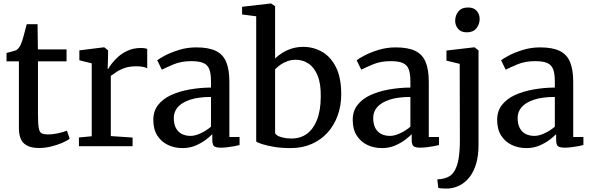

<svg xmlns="http://www.w3.org/2000/svg" viewBox="-20 -839 3391 1102"><path d="M203 10.5Q148 10.5 118.2 -15.2Q88.5 -41 88.5 -106V-487H17.5V-535Q28 -538 40 -541Q52 -544 62.5 -547.2Q73 -550.5 78 -554.5Q84 -559.5 88 -564.5Q92 -569.5 95.8 -576.2Q99.5 -583 103 -593Q108 -605 113.8 -626Q119.5 -647 125 -667.8Q130.5 -688.5 133.5 -700H195.5L197.5 -555.5H362V-487H198V-184Q198 -130 202.2 -105.2Q206.5 -80.5 219 -74Q231.5 -67.5 257 -67.5Q285 -67.5 316.2 -74.8Q347.5 -82 364 -89L380 -43Q364 -30.5 335.8 -18.5Q307.5 -6.5 272.8 2Q238 10.5 203 10.5Z M433 0V-50L506.5 -57V-475.5L435.5 -493V-550L576 -567.5H578.5L600.5 -550V-531L598 -443H600.5Q605 -451.5 619.2 -471Q633.5 -490.5 657 -512Q680.5 -533.5 713.5 -548.5Q746.5 -563.5 788 -563.5Q802.5 -563.5 811 -562Q819.5 -560.5 825 -558.5V-446.5Q819 -451 803.2 -454.8Q787.5 -458.5 763 -458.5Q723.5 -458.5 695.5 -448.8Q667.5 -439 648.5 -426Q629.5 -413 616 -403.5V-58L741 -49.5V0Z M1027.5 11Q982.5 11 944.5 -6.8Q906.5 -24.5 883.2 -60.5Q860 -96.5 860 -151Q860 -201 887 -236Q914 -271 960.8 -292.8Q1007.5 -314.5 1067 -325.2Q1126.5 -336 1191 -336.5V-371Q1191 -415 1181.8 -440.5Q1172.5 -466 1148 -477Q1123.5 -488 1078.5 -488Q1020.5 -488 976.8 -469.8Q933 -451.5 909 -439L882.5 -493Q893 -502 926.2 -519.8Q959.5 -537.5 1006.8 -552.2Q1054 -567 1106.5 -567Q1177.5 -567 1219 -546.8Q1260.5 -526.5 1278.5 -482.8Q1296.5 -439 1296.5 -369.5V-52.5H1355V-6.5Q1344 -3.5 1325.2 0Q1306.5 3.5 1285.8 6Q1265 8.5 1248 8.5Q1220.5 8.5 1209.5 0.5Q1198.5 -7.5 1198.5 -37.5V-69Q1186 -56 1161.8 -37.2Q1137.5 -18.5 1103.2 -3.8Q1069 11 1027.5 11ZM1074 -59Q1100 -59 1133 -74.5Q1166 -90 1191 -112V-282.5Q1118 -282.5 1070.5 -266.5Q1023 -250.5 1000.2 -223.8Q977.5 -197 977.5 -163Q977.5 -126.5 990 -103.5Q1002.5 -80.5 1024.2 -69.8Q1046 -59 1074 -59Z M1369.5 -756V-800L1533.5 -819H1535.5L1559 -803.5V-503.5Q1576 -520 1599.8 -535.2Q1623.5 -550.5 1654.2 -560.2Q1685 -570 1721 -570Q1778.5 -570 1828 -542Q1877.5 -514 1908 -454Q1938.5 -394 1938.5 -297.5Q1938.5 -233 1918.5 -177Q1898.5 -121 1860.8 -78.8Q1823 -36.5 1769.2 -12.8Q1715.5 11 1648.5 11Q1596 11 1553.5 4Q1511 -3 1484 -12Q1457 -21 1450.5 -27V-745.5ZM1678 -496Q1651 -496 1627.8 -487.2Q1604.5 -478.5 1587 -465.5Q1569.5 -452.5 1559 -441.5V-74.5Q1565.5 -60 1593.8 -52Q1622 -44 1654.5 -44Q1704.5 -44 1741.5 -71Q1778.5 -98 1799.5 -151.2Q1820.5 -204.5 1821 -282.5Q1822.5 -358 1803 -405.2Q1783.5 -452.5 1750.5 -474.2Q1717.5 -496 1678 -496Z M2172 11Q2127 11 2089 -6.8Q2051 -24.5 2027.8 -60.5Q2004.5 -96.5 2004.5 -151Q2004.5 -201 2031.5 -236Q2058.5 -271 2105.2 -292.8Q2152 -314.5 2211.5 -325.2Q2271 -336 2335.5 -336.5V-371Q2335.5 -415 2326.2 -440.5Q2317 -466 2292.5 -477Q2268 -488 2223 -488Q2165 -488 2121.2 -469.8Q2077.5 -451.5 2053.5 -439L2027 -493Q2037.5 -502 2070.8 -519.8Q2104 -537.5 2151.2 -552.2Q2198.5 -567 2251 -567Q2322 -567 2363.5 -546.8Q2405 -526.5 2423 -482.8Q2441 -439 2441 -369.5V-52.5H2499.5V-6.5Q2488.5 -3.5 2469.8 0Q2451 3.5 2430.2 6Q2409.5 8.5 2392.5 8.5Q2365 8.5 2354 0.5Q2343 -7.5 2343 -37.5V-69Q2330.5 -56 2306.2 -37.2Q2282 -18.5 2247.8 -3.8Q2213.5 11 2172 11ZM2218.5 -59Q2244.5 -59 2277.5 -74.5Q2310.5 -90 2335.5 -112V-282.5Q2262.5 -282.5 2215 -266.5Q2167.5 -250.5 2144.8 -223.8Q2122 -197 2122 -163Q2122 -126.5 2134.5 -103.5Q2147 -80.5 2168.8 -69.8Q2190.5 -59 2218.5 -59Z M2554 243Q2546.5 243.5 2534 243.2Q2521.5 243 2510.2 242Q2499 241 2495.5 239L2490 190.5Q2497.5 190.5 2512.5 188.5Q2527.5 186.5 2544.5 180Q2573 169.5 2589.5 140.5Q2606 111.5 2612.8 67.8Q2619.5 24 2619.5 -31L2618.5 -472.5L2542.5 -491V-549L2701.5 -567.5H2703.5L2726.5 -550V-7Q2726.5 55 2712.8 101Q2699 147 2674.8 177.8Q2650.5 208.5 2619.5 224.5Q2588.5 240.5 2554 243ZM2658.5 -653.5Q2626 -653.5 2609.2 -673.5Q2592.5 -693.5 2592.5 -720Q2592.5 -750 2610.8 -773Q2629 -796 2666 -796H2667Q2699.5 -796 2716.2 -776.5Q2733 -757 2733 -730.5Q2733 -700.5 2714.8 -677Q2696.5 -653.5 2659.5 -653.5Z M3001 11Q2956 11 2918 -6.8Q2880 -24.5 2856.8 -60.5Q2833.5 -96.5 2833.5 -151Q2833.5 -201 2860.5 -236Q2887.5 -271 2934.2 -292.8Q2981 -314.5 3040.5 -325.2Q3100 -336 3164.5 -336.5V-371Q3164.5 -415 3155.2 -440.5Q3146 -466 3121.5 -477Q3097 -488 3052 -488Q2994 -488 2950.2 -469.8Q2906.5 -451.5 2882.5 -439L2856 -493Q2866.5 -502 2899.8 -519.8Q2933 -537.5 2980.2 -552.2Q3027.5 -567 3080 -567Q3151 -567 3192.5 -546.8Q3234 -526.5 3252 -482.8Q3270 -439 3270 -369.5V-52.5H3328.5V-6.5Q3317.5 -3.5 3298.8 0Q3280 3.5 3259.2 6Q3238.5 8.5 3221.5 8.5Q3194 8.5 3183 0.5Q3172 -7.5 3172 -37.5V-69Q3159.5 -56 3135.2 -37.2Q3111 -18.5 3076.8 -3.8Q3042.5 11 3001 11ZM3047.5 -59Q3073.5 -59 3106.5 -74.5Q3139.5 -90 3164.5 -112V-282.5Q3091.5 -282.5 3044 -266.5Q2996.5 -250.5 2973.8 -223.8Q2951 -197 2951 -163Q2951 -126.5 2963.5 -103.5Q2976 -80.5 2997.8 -69.8Q3019.5 -59 3047.5 -59Z"/></svg>

Font: Merriweather Light 18pt Medium
Style: Regular
Weight: 500
Version: Version 2.100